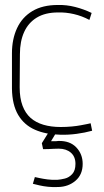

<svg xmlns="http://www.w3.org/2000/svg" viewBox="-20 -530 419 771"><path d="M212 -8H181L148 45L153 69Q165 69 176 68.5Q187 68 197 67.5Q207 67 216 67Q246 67 264.5 83Q283 99 283 128Q283 155 270 169Q257 183 240.5 187Q224 191 211 192Q190 193 171 190.5Q152 188 138.5 185Q125 182 120 181L112 208Q124 211 139 214.5Q154 218 173 220Q192 222 214 221Q255 220 283.5 195.5Q312 171 312 128Q312 89 286.5 62Q261 35 215 36Q210 37 204.5 37Q199 37 185 37ZM339 -450 348 -478Q317 -493 282 -502Q247 -511 212 -510Q151 -510 110 -485.5Q69 -461 48.5 -417Q28 -373 28 -316V-174Q29 -109 53 -68.5Q77 -28 120.5 -9Q164 10 222 11Q254 12 287.5 7.5Q321 3 350 -5L344 -35Q341 -34 330.5 -32Q320 -30 304.5 -27Q289 -24 268 -22Q247 -20 224 -20Q185 -20 154.5 -29Q124 -38 103 -56.5Q82 -75 70.5 -105.5Q59 -136 59 -179L60 -313Q60 -364 77 -401.5Q94 -439 128 -459.5Q162 -480 213 -480Q244 -481 276.5 -473.5Q309 -466 339 -450Z"/></svg>

Font: Advent Pro ExtraLight
Style: Regular
Weight: 250
Version: Version 3.000